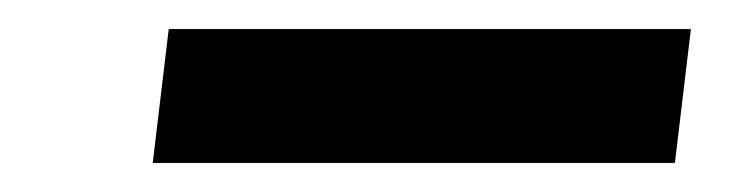

<svg xmlns="http://www.w3.org/2000/svg" viewBox="-20 -356 509 132"><path d="M455 -336H96L85 -244H444Z"/></svg>

Font: Bluebird
Style: LiObl
Weight: 300
Designer: Jasper
Foundry: Cannot Into Space Fonts
Version: Version 0.98